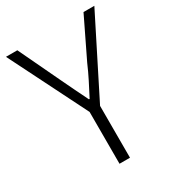

<svg xmlns="http://www.w3.org/2000/svg" viewBox="-176 -833 854 937"><g transform="rotate(-30 251.0 -364.5)"><path d="M221 0H280V-292L500 -729H439L331 -506C308 -452 281 -401 253 -347H249C222 -401 198 -452 172 -506L66 -729H2L221 -292Z"/></g></svg>

Font: Noto Sans KR Light
Style: Regular
Weight: 300
Designer: Ryoko NISHIZUKA 西塚涼子 (kana, bopomofo & ideographs); Paul D. Hunt (Latin, Greek & Cyrillic); Sandoll Communications 산돌커뮤니
Foundry: Adobe
Version: Version 2.004;hotconv 1.0.118;makeotfexe 2.5.65603